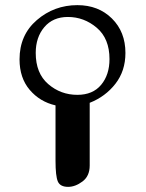

<svg xmlns="http://www.w3.org/2000/svg" viewBox="-20 -669 567 747"><path d="M56 -438Q56 -533 123.5 -591Q191 -649 281 -649Q363 -649 415.5 -597Q468 -545 468 -463Q468 -393 429 -343Q390 -293 329 -269V-29V-25Q329 16 301 37Q273 58 245 58Q214 58 205 37Q196 16 196 -44V-259Q135 -273 95.5 -319.5Q56 -366 56 -438ZM119 -463Q119 -384 167.5 -342Q216 -300 281 -300Q341 -300 373.5 -339Q406 -378 406 -439Q406 -519 356.5 -561Q307 -603 244 -603Q186 -603 152.5 -563.5Q119 -524 119 -463Z"/></svg>

Font: Coval
Style: ExtraLight
Weight: 250
Foundry: Context Ltd
Version: Version 001.000